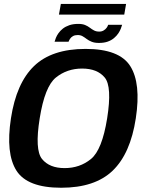

<svg xmlns="http://www.w3.org/2000/svg" viewBox="-20 -922 724 948"><path d="M282 5Q448.5 5 536.2 -79.2Q624 -163.5 650.5 -337.5Q677 -510.5 623.2 -595.5Q569.5 -680.5 402.5 -680.5Q236 -680.5 148.2 -596Q60.5 -511.5 34 -337.5Q7.5 -164 61.2 -79.5Q115 5 282 5ZM299 -92Q224 -92 187.5 -137Q151 -182 176 -337.5Q201 -495 256 -539.2Q311 -583.5 385.5 -583.5Q460.5 -583.5 497.2 -539Q534 -494.5 509 -337.5Q484 -181.5 429 -136.8Q374 -92 299 -92ZM468.5 -710Q493.5 -710 511.8 -716.5Q530 -723 543 -734Q556 -745 564 -757Q572 -769 576.5 -780.5Q581 -792 583 -799.5H514Q512.5 -793.5 507 -785.5Q501.5 -777.5 492 -771.8Q482.5 -766 470 -766Q455 -766 444.2 -771.8Q433.5 -777.5 423.5 -785.2Q413.5 -793 400.2 -798.5Q387 -804 366.5 -804Q341 -804 322.2 -797.5Q303.5 -791 290.5 -780.8Q277.5 -770.5 269 -758.5Q260.5 -746.5 256 -735.2Q251.5 -724 249.5 -716H318.5Q320.5 -722 325.5 -730Q330.5 -738 340 -743.5Q349.5 -749 363.5 -749Q377.5 -749 387.5 -743.2Q397.5 -737.5 408 -729.5Q418.5 -721.5 432.8 -715.8Q447 -710 468.5 -710ZM271 -850H593.5L602.5 -902.5H280.5Z"/></svg>

Font: Anybody UltraCondensed Thin SemiBold
Style: Italic
Weight: 600
Italic angle: -10°
Version: Version 1.111